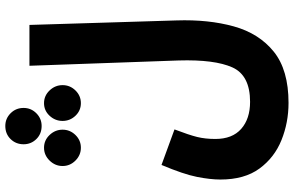

<svg xmlns="http://www.w3.org/2000/svg" viewBox="-212 -666 1108 724"><g transform="rotate(-90 342.0 -304.0)"><path d="M27 -27Q27 64 68.5 120.5Q110 177 176 203.5Q242 230 316 230Q440 230 509 174.5Q578 119 604.5 23.5Q631 -72 627 -192L610 -747H456L476 -184Q480 -49 450 18Q420 85 320 85Q256 85 218 51.5Q180 18 180 -46Q180 -84 187.5 -114.5Q195 -145 216 -200L82 -249Q47 -166 37 -115.5Q27 -65 27 -27ZM229 -701Q257 -701 277 -721Q297 -741 297 -769Q297 -798 277 -818Q257 -838 229 -838Q199 -838 179.5 -818Q160 -798 160 -769Q160 -741 179.5 -721Q199 -701 229 -701ZM147 -553Q175 -553 195 -573.5Q215 -594 215 -622Q215 -650 195 -671Q175 -692 147 -692Q119 -692 98.5 -671Q78 -650 78 -622Q78 -594 98.5 -573.5Q119 -553 147 -553ZM315 -553Q343 -553 363 -573.5Q383 -594 383 -622Q383 -650 363 -671Q343 -692 315 -692Q287 -692 267.5 -671Q248 -650 248 -622Q248 -594 267.5 -573.5Q287 -553 315 -553Z"/></g></svg>

Font: Noto Sans Arabic Condensed Extra
Style: Regular
Weight: 800
Width: 3
Designer: Nadine Chahine - Monotype Design Team
Foundry: Monotype Imaging Inc.
Version: Version 1.902